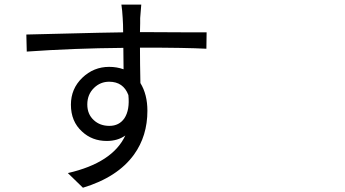

<svg xmlns="http://www.w3.org/2000/svg" viewBox="-20 -791 1540 858"><path d="M350.6 47.9 283.2 -17.6Q483.4 -63.5 540 -185.5Q505.9 -161.1 457 -161.1Q391.6 -161.1 346.7 -203.1Q296.9 -248 296.9 -323.2Q296.9 -394.5 347.7 -443.4Q398.4 -492.2 467.8 -492.2Q502 -492.2 532.2 -481.4Q532.2 -543.9 531.2 -577.1Q307.6 -575.2 99.6 -560.5L97.7 -636.7Q141.6 -637.7 257.8 -640.6Q445.3 -645.5 530.3 -646.5Q530.3 -682.6 528.3 -710Q526.4 -745.1 522.5 -770.5H611.3L606.4 -710Q606.4 -704.1 606.4 -687.5Q605.5 -662.1 605.5 -647.5H620.1Q692.4 -647.5 820.3 -646.5Q884.8 -646.5 903.3 -646.5L902.3 -573.2Q811.5 -578.1 618.2 -578.1H605.5Q605.5 -507.8 607.4 -419.9Q638.7 -369.1 638.7 -295.9Q638.7 -183.6 579.1 -100.6Q505.9 1 350.6 47.9ZM468.8 -228.5Q512.7 -228.5 536.1 -262.7Q560.5 -299.8 553.7 -366.2Q531.2 -425.8 467.8 -425.8Q428.7 -425.8 400.4 -398.4Q370.1 -369.1 370.1 -324.2Q370.1 -280.3 399.4 -253.9Q426.8 -228.5 468.8 -228.5Z"/></svg>

Font: Bpmf GenYo Gothic R
Style: R
Weight: 400
Foundry: But Ko
Version: Version 1.320